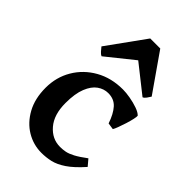

<svg xmlns="http://www.w3.org/2000/svg" viewBox="-225 -810 905 905"><g transform="rotate(45 228.0 -357.0)"><path d="M436 -92.8Q393.6 -44.9 359.4 -22Q325.2 1 295.2 7.8Q265.1 14.6 234.4 14.6Q181.2 14.6 135 -12.9Q88.9 -40.5 60.3 -92.5Q31.7 -144.5 31.7 -216.8Q31.7 -287.1 65.4 -344.2Q99.1 -401.4 158.7 -435.1Q218.3 -468.8 295.4 -468.8Q316.9 -468.8 344.7 -463.9Q372.6 -459 397 -450.4Q421.4 -441.9 432.1 -430.2Q433.1 -424.3 429.2 -406.5Q425.3 -388.7 418.5 -367.2Q411.6 -345.7 404.8 -327.4Q397.9 -309.1 393.6 -302.7L360.8 -307.6Q344.7 -355.5 321.3 -381.6Q297.9 -407.7 258.8 -407.7Q230 -407.7 205.1 -390.1Q180.2 -372.6 164.6 -333.7Q148.9 -294.9 148.9 -231.9Q148.9 -154.3 186.3 -110.8Q223.6 -67.4 276.9 -67.4Q295.4 -67.4 312.5 -70.8Q329.6 -74.2 352.3 -86.2Q375 -98.1 409.7 -124ZM415 -540.5Q409.2 -531.2 402.1 -521.2Q395 -511.2 386.7 -507.8L249 -616.7L113.3 -507.8Q105 -511.2 96.2 -521.2Q87.4 -531.2 80.1 -540.5L216.3 -729.5H283.2Z"/></g></svg>

Font: Gentium Plus
Style: Bold
Weight: 700
Designer: Victor Gaultney, Annie Olsen, Iska Routamaa, Becca Hirsbrunner
Foundry: SIL International
Version: Version 6.101